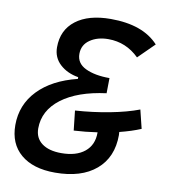

<svg xmlns="http://www.w3.org/2000/svg" viewBox="-81 -772 747 850"><g transform="rotate(10 293.0 -346.5)"><path d="M546.9 -331.1 567.4 -247.6Q526.9 -230.5 472.2 -216.8Q473.1 -209.5 473.1 -203.1Q473.1 -103 407 -46.6Q340.8 9.8 222.7 9.8Q124 9.8 68.8 -36.9Q13.7 -83.5 13.7 -167.5Q13.7 -258.8 75.9 -323.7Q138.2 -388.7 251 -416.5V-424.3Q200.7 -432.6 168.2 -462.6Q135.7 -492.7 135.7 -538.6Q135.7 -616.2 192.4 -659.7Q249 -703.1 349.1 -703.1Q494.1 -703.1 564 -626.5L492.2 -555.7Q433.6 -613.3 354 -613.3Q304.7 -613.3 271.5 -590.3Q238.3 -567.4 238.3 -526.9Q238.3 -484.4 280 -464.4Q321.8 -444.3 388.2 -444.3L387.2 -376Q259.3 -359.4 187.7 -305.2Q116.2 -251 116.2 -170.4Q116.2 -127.4 147.7 -103.8Q179.2 -80.1 235.4 -80.1Q302.2 -80.1 340.1 -110.8Q377.9 -141.6 377.9 -196.3Q377.9 -197.3 377.9 -198.7Q325.7 -190.9 272.5 -188L262.7 -276.4Q342.8 -281.7 417.7 -296.1Q492.7 -310.5 546.9 -331.1Z"/></g></svg>

Font: CaskaydiaCove NFP
Style: Italic
Weight: 400
Italic angle: -10°
Designer: Aaron Bell
Foundry: Saja Typeworks
Version: Version 2111.001; VTT 6.35;Nerd Fonts 3.1.1